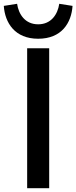

<svg xmlns="http://www.w3.org/2000/svg" viewBox="-46 -991 402 1011"><path d="M97 -737V0H213V-737ZM155 -787C279 -787 330 -871 336 -960L266 -971C258 -916 224 -863 155 -863C86 -863 52 -916 44 -971L-26 -960C-20 -871 32 -787 155 -787Z"/></svg>

Font: GenYoGothic2 TW M
Style: Regular
Weight: 500
Version: Version 2.100;PS 2.1;hotconv 16.6.51;makeotf.lib2.5.65220 DE